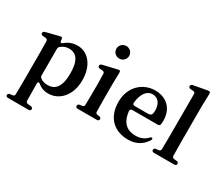

<svg xmlns="http://www.w3.org/2000/svg" viewBox="-170 -1255 2264 1957"><g transform="rotate(30 962.5 -276.5)"><path d="M37 245C37 259 46 266 62 266H304C320 266 329 258 329 245C329 232 321 224 305 222L269 218C254 216 245 208 245 192C244 131 243 68 243 18V-8C243 -29 255 -34 272 -20C310 12 350 23 393 23C523 23 629 -89 629 -268C629 -445 533 -551 413 -551C366 -551 316 -539 269 -498C253 -484 240 -488 238 -510L237 -521C236 -533 233 -540 229 -544C225 -547 216 -546 204 -543L53 -505C39 -501 31 -493 31 -481C31 -469 40 -460 55 -459L88 -456C103 -455 111 -446 112 -431C113 -393 114 -353 114 -301V19C114 70 113 133 112 193C112 209 103 218 88 219L61 222C45 224 37 232 37 245ZM244 -106V-415C244 -427 247 -437 257 -446C289 -473 320 -481 352 -481C439 -481 488 -419 488 -267C488 -106 430 -49 347 -49C312 -49 283 -56 258 -76C247 -84 244 -93 244 -106Z M708 -15C708 -1 717 7 733 7H958C974 7 983 -1 983 -15C983 -29 974 -36 959 -38L939 -40C924 -42 916 -51 916 -66C915 -120 914 -187 914 -232V-385L917 -521C917 -535 915 -541 911 -545C907 -548 898 -548 886 -545L722 -506C707 -502 700 -494 700 -482C700 -470 709 -461 724 -460L756 -458C771 -457 780 -449 781 -433C782 -395 783 -354 783 -301V-232C783 -188 782 -121 781 -68C781 -52 773 -44 758 -42L732 -39C717 -37 708 -29 708 -15ZM768 -722C768 -677 804 -648 843 -648C882 -648 918 -677 918 -722C918 -766 882 -796 843 -796C804 -796 768 -766 768 -722Z M1332 23C1421 23 1490 -13 1538 -86C1547 -100 1548 -109 1540 -115C1533 -120 1524 -116 1514 -105C1481 -70 1437 -50 1376 -50C1279 -50 1210 -105 1197 -234C1195 -251 1205 -261 1221 -261H1520C1535 -261 1545 -268 1547 -282C1549 -296 1550 -311 1550 -328C1550 -455 1469 -551 1325 -551C1186 -551 1057 -446 1057 -264C1057 -75 1173 23 1332 23ZM1197 -335C1209 -447 1259 -504 1320 -504C1388 -504 1426 -453 1426 -370C1426 -325 1416 -308 1372 -308H1221C1205 -308 1195 -318 1197 -335Z M1605 -15C1605 -1 1614 7 1630 7H1869C1885 7 1894 -1 1894 -15C1894 -29 1885 -37 1870 -38L1841 -41C1825 -43 1818 -51 1817 -66C1816 -121 1815 -181 1815 -232V-647L1819 -792C1819 -805 1817 -812 1812 -816C1807 -820 1798 -820 1786 -818L1628 -789C1613 -786 1605 -778 1605 -765C1605 -752 1614 -743 1629 -742L1660 -740C1676 -739 1684 -731 1684 -715V-232C1684 -182 1683 -122 1682 -67C1682 -52 1674 -43 1659 -41L1629 -38C1614 -36 1605 -29 1605 -15Z"/></g></svg>

Font: 寒蝉锦书宋Pro Soft
Style: Regular
Weight: 700
Designer: 寒蝉锦书宋{Warren} 思源宋体{Ryoko NISHIZUKA 西塚涼子 (kana & ideographs); Frank Grießhammer (Latin, Greek & Cyrillic); Wenlong ZHANG 
Foundry: Adobe & ChillType
Version: Version 2.000;Glyphs 3.1.1 (3135)